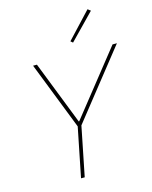

<svg xmlns="http://www.w3.org/2000/svg" viewBox="-135 -1018 878 1106"><g transform="rotate(-15 304.5 -465.5)"><path d="M230 0H208L267 -294L109 -698H132L280 -320H283L583 -698H609L289 -294ZM513 -918 366 -767 353 -778 496 -931Z"/></g></svg>

Font: IBM Plex Sans Thin
Style: Italic
Weight: 250
Italic angle: -11.31°
Designer: Mike Abbink, Paul van der Laan, Pieter van Rosmalen
Foundry: Bold Monday
Version: Version 3.201